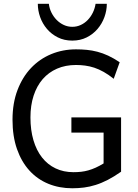

<svg xmlns="http://www.w3.org/2000/svg" viewBox="-20 -987 733 1019"><path d="M622.6 -75.7Q585 -49.3 551.8 -32.2Q518.6 -15.1 487.3 -5.4Q456.1 4.4 425.8 8.3Q395.5 12.2 363.8 12.2Q294.4 12.2 236.3 -11.7Q178.2 -35.6 136 -82Q93.8 -128.4 70.1 -196Q46.4 -263.7 46.4 -351.6Q46.4 -439.5 72.8 -508.8Q99.1 -578.1 144.8 -626.2Q190.4 -674.3 251.7 -699.7Q313 -725.1 383.3 -725.1Q413.1 -725.1 440.9 -722.4Q468.8 -719.7 496.8 -712.4Q524.9 -705.1 554 -691.7Q583 -678.2 615.2 -656.7L583.5 -568.8Q556.2 -590.8 530.5 -605.2Q504.9 -619.6 480.5 -627.7Q456.1 -635.7 431.9 -638.9Q407.7 -642.1 383.3 -642.1Q327.6 -642.1 282.7 -622.6Q237.8 -603 206.5 -566.9Q175.3 -530.8 158.4 -479.2Q141.6 -427.7 141.6 -363.8Q141.6 -296.4 157.5 -242.7Q173.3 -189 203.1 -151.1Q232.9 -113.3 275.1 -93.3Q317.4 -73.2 369.6 -73.2Q391.6 -73.2 410.9 -75.4Q430.2 -77.6 449.2 -83Q468.3 -88.4 487.8 -97.2Q507.3 -106 529.8 -119.6V-283.2H358.9V-363.8H622.6ZM546.9 -966.8Q546.9 -931.2 534.2 -896.2Q521.5 -861.3 497.8 -833.5Q474.1 -805.7 440.2 -788.6Q406.2 -771.5 363.8 -771.5Q320.8 -771.5 286.9 -788.6Q252.9 -805.7 229.2 -833.5Q205.6 -861.3 193.1 -896.2Q180.7 -931.2 180.7 -966.8H239.3Q242.2 -941.9 253.2 -919.9Q264.2 -897.9 280.8 -881.1Q297.4 -864.3 318.6 -854.5Q339.8 -844.7 363.8 -844.7Q387.7 -844.7 408.7 -854.5Q429.7 -864.3 445.8 -881.1Q461.9 -897.9 472.7 -919.9Q483.4 -941.9 487.3 -966.8Z"/></svg>

Font: Andika Afr
Style: Regular
Weight: 400
Designer: Victor Gaultney, Annie Olsen, Julie Remington, Don Collingsworth, Eric Hays, Becca Hirsbrunner
Foundry: SIL International
Version: Version 5.000